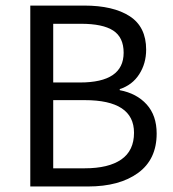

<svg xmlns="http://www.w3.org/2000/svg" viewBox="-20 -676 628 696"><path d="M89.8 0V-655.8H285.2Q390.6 -655.8 450.2 -617.2Q509.8 -578.6 509.8 -496.1Q509.8 -445.8 484.6 -406.7Q459.5 -367.7 414.1 -353V-349.1Q475.6 -337.4 511.7 -297.4Q547.9 -257.3 547.9 -191.9Q547.9 -98.1 480.5 -49.1Q413.1 0 298.8 0ZM172.9 -377H270Q428.2 -377 428.2 -484.9Q428.2 -540.5 390.4 -565.2Q352.5 -589.8 273.9 -589.8H172.9ZM172.9 -65.9H287.1Q373.5 -65.9 419.7 -97.9Q465.8 -129.9 465.8 -194.8Q465.8 -313 287.1 -313H172.9Z"/></svg>

Font: Riemann
Style: Regular
Weight: 400
Designer: Paul D. Hunt
Foundry: Adobe Systems Incorporated
Version: Version 2.020;PS 2.0;hotconv 1.0.86;makeotf.lib2.5.63406